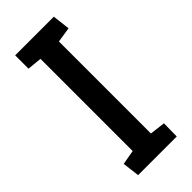

<svg xmlns="http://www.w3.org/2000/svg" viewBox="-225 -732 773 773"><g transform="rotate(-45 161.0 -345.5)"><path d="M56 0 47 -73 109 -84V-609L47 -615V-691H267L276 -616L211 -606V-82L277 -74L276 0Z"/></g></svg>

Font: Kreon
Style: Regular
Weight: 400
Designer: Julia Petretta
Foundry: Julia Petretta and Eli Heuer
Version: Version 2.002